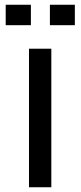

<svg xmlns="http://www.w3.org/2000/svg" viewBox="-20 -788 339 808"><path d="M4 -682V-768H110V-682ZM190 -682V-768H295V-682ZM102 0V-583H196V0Z"/></svg>

Font: Ruda Medium
Style: Regular
Weight: 500
Version: Version 2.001